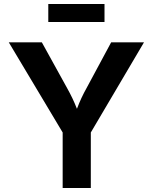

<svg xmlns="http://www.w3.org/2000/svg" viewBox="-20 -939 763 959"><path d="M293 0H433.6V-277.3L699.2 -727.5H535.2L412.6 -499.5C394 -466.3 379.4 -435.5 364.3 -395.5C349.1 -434.6 334 -465.3 314.9 -499.5L189 -727.5H23.9L293 -277.3ZM502 -918.9H221.2V-829.1H502Z"/></svg>

Font: Raveo SemiBold
Style: Regular
Weight: 600
Designer: Jakub Foglar, Rasmus Andersson (Inter)
Foundry: Jakubfoglar.com
Version: Version 1.100;Glyphs 3.2.3 (3260)